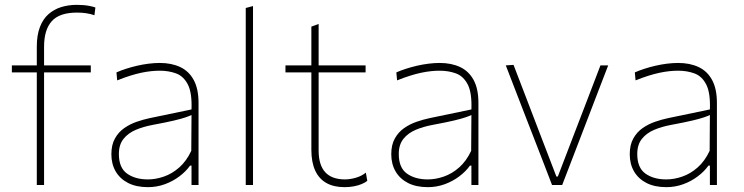

<svg xmlns="http://www.w3.org/2000/svg" viewBox="-20 -764 3071 793"><path d="M132 0Q132 -56.5 132 -108.5Q132 -160.5 132 -221V-271Q132 -302.5 132 -335Q132 -367.5 132 -403.2Q132 -439 132 -480.2Q132 -521.5 132 -571Q132 -619 144.8 -652.2Q157.5 -685.5 180.2 -705.5Q203 -725.5 233 -734.8Q263 -744 298 -744Q312 -744 326 -742.8Q340 -741.5 352.2 -739Q364.5 -736.5 374 -733L370 -701Q355 -706.5 337 -709.2Q319 -712 298 -712Q225.5 -712 193.8 -676.5Q162 -641 162 -571Q162 -551 162 -527.5Q162 -504 162 -494V-480V-221Q162 -160.5 162 -108.5Q162 -56.5 162 0ZM29 -465V-494H355V-465Q302.5 -465 251.2 -465Q200 -465 149 -465H141Z M591 9Q543 9 509.2 -8.2Q475.5 -25.5 457.8 -56Q440 -86.5 440 -127Q440 -166 454.8 -192.2Q469.5 -218.5 493.2 -235Q517 -251.5 544.5 -261Q572 -270.5 598 -276L771 -312Q773.5 -381 755.8 -415.2Q738 -449.5 707.2 -460.8Q676.5 -472 640 -472Q623 -472 603.8 -470Q584.5 -468 563.2 -463.5Q542 -459 517.2 -451.2Q492.5 -443.5 464 -432L461 -465Q479 -473 500.8 -480Q522.5 -487 546.2 -492.5Q570 -498 594 -501Q618 -504 640 -504Q688.5 -504 724.5 -487Q760.5 -470 780.2 -433.5Q800 -397 800 -339Q800 -316.5 800 -281Q800 -245.5 800 -211V-137Q800 -107 800 -73.5Q800 -40 800 0H771V-80H765Q748 -56 721.2 -35.8Q694.5 -15.5 661 -3.2Q627.5 9 591 9ZM591 -23Q623.5 -23 657.2 -34.8Q691 -46.5 720.5 -72.5Q750 -98.5 770 -141L771 -289Q761.5 -284.5 745.5 -279Q729.5 -273.5 698 -266Q666.5 -258.5 610 -248Q572.5 -241 541 -227.8Q509.5 -214.5 490.2 -190.5Q471 -166.5 471 -128Q471 -71 504.8 -47Q538.5 -23 591 -23Z M995 0Q995 -56.5 995 -108.5Q995 -160.5 995 -221V-494Q995 -558 995 -617.5Q995 -677 995 -731L1025 -739Q1025 -677.5 1025 -617.8Q1025 -558 1025 -494V-221Q1025 -160.5 1025 -108.5Q1025 -56.5 1025 0Z M1403 9Q1358 9 1327.5 -8.5Q1297 -26 1281.5 -60.2Q1266 -94.5 1266 -145Q1266 -197 1266 -246.5Q1266 -296 1266 -340Q1266 -384 1266 -419.8Q1266 -455.5 1266 -480Q1266 -526.5 1266 -567.8Q1266 -609 1266 -654L1296 -665Q1296 -629.5 1296 -600.8Q1296 -572 1296 -543.5Q1296 -515 1296 -480V-143Q1296 -82.5 1323.2 -52.8Q1350.5 -23 1405 -23Q1426 -23 1450 -30Q1474 -37 1491 -51L1497 -17Q1488.5 -10 1474.2 -4Q1460 2 1441.8 5.5Q1423.5 9 1403 9ZM1159 -465V-494H1490V-465Q1437.5 -465 1383.8 -465Q1330 -465 1279 -465H1271Z M1747 9Q1699 9 1665.2 -8.2Q1631.5 -25.5 1613.8 -56Q1596 -86.5 1596 -127Q1596 -166 1610.8 -192.2Q1625.5 -218.5 1649.2 -235Q1673 -251.5 1700.5 -261Q1728 -270.5 1754 -276L1927 -312Q1929.5 -381 1911.8 -415.2Q1894 -449.5 1863.2 -460.8Q1832.5 -472 1796 -472Q1779 -472 1759.8 -470Q1740.5 -468 1719.2 -463.5Q1698 -459 1673.2 -451.2Q1648.5 -443.5 1620 -432L1617 -465Q1635 -473 1656.8 -480Q1678.5 -487 1702.2 -492.5Q1726 -498 1750 -501Q1774 -504 1796 -504Q1844.5 -504 1880.5 -487Q1916.5 -470 1936.2 -433.5Q1956 -397 1956 -339Q1956 -316.5 1956 -281Q1956 -245.5 1956 -211V-137Q1956 -107 1956 -73.5Q1956 -40 1956 0H1927V-80H1921Q1904 -56 1877.2 -35.8Q1850.5 -15.5 1817 -3.2Q1783.5 9 1747 9ZM1747 -23Q1779.5 -23 1813.2 -34.8Q1847 -46.5 1876.5 -72.5Q1906 -98.5 1926 -141L1927 -289Q1917.5 -284.5 1901.5 -279Q1885.5 -273.5 1854 -266Q1822.5 -258.5 1766 -248Q1728.5 -241 1697 -227.8Q1665.5 -214.5 1646.2 -190.5Q1627 -166.5 1627 -128Q1627 -71 1660.8 -47Q1694.5 -23 1747 -23Z M2260 0Q2242 -46.5 2223.8 -94.2Q2205.5 -142 2188 -186.5L2154 -274Q2133 -328.5 2111.5 -384Q2090 -439.5 2069 -494L2101 -496Q2128.5 -425 2155 -355.5Q2181.5 -286 2209 -214.5L2278 -35H2284L2353 -215Q2380.5 -286.5 2407 -355.5Q2433.5 -424.5 2460 -494H2492Q2471 -439.5 2449.5 -383.8Q2428 -328 2407 -273L2373 -184.5Q2355 -137.5 2337.5 -92.2Q2320 -47 2302 0Z M2732 9Q2684 9 2650.2 -8.2Q2616.5 -25.5 2598.8 -56Q2581 -86.5 2581 -127Q2581 -166 2595.8 -192.2Q2610.5 -218.5 2634.2 -235Q2658 -251.5 2685.5 -261Q2713 -270.5 2739 -276L2912 -312Q2914.5 -381 2896.8 -415.2Q2879 -449.5 2848.2 -460.8Q2817.5 -472 2781 -472Q2764 -472 2744.8 -470Q2725.5 -468 2704.2 -463.5Q2683 -459 2658.2 -451.2Q2633.5 -443.5 2605 -432L2602 -465Q2620 -473 2641.8 -480Q2663.5 -487 2687.2 -492.5Q2711 -498 2735 -501Q2759 -504 2781 -504Q2829.5 -504 2865.5 -487Q2901.5 -470 2921.2 -433.5Q2941 -397 2941 -339Q2941 -316.5 2941 -281Q2941 -245.5 2941 -211V-137Q2941 -107 2941 -73.5Q2941 -40 2941 0H2912V-80H2906Q2889 -56 2862.2 -35.8Q2835.5 -15.5 2802 -3.2Q2768.5 9 2732 9ZM2732 -23Q2764.5 -23 2798.2 -34.8Q2832 -46.5 2861.5 -72.5Q2891 -98.5 2911 -141L2912 -289Q2902.5 -284.5 2886.5 -279Q2870.5 -273.5 2839 -266Q2807.5 -258.5 2751 -248Q2713.5 -241 2682 -227.8Q2650.5 -214.5 2631.2 -190.5Q2612 -166.5 2612 -128Q2612 -71 2645.8 -47Q2679.5 -23 2732 -23Z"/></svg>

Font: Commissioner Thin Thin
Style: Regular
Weight: 250
Version: Version 1.000